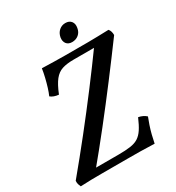

<svg xmlns="http://www.w3.org/2000/svg" viewBox="-218 -953 988 1076"><g transform="rotate(-30 275.5 -415.0)"><path d="M-13 3Q-17 -5 -20 -15Q-23 -25 -22 -38Q62 -139 142 -240Q222 -341 300 -444Q378 -547 453 -651L463 -632H307Q263 -632 233.5 -622.5Q204 -613 182 -585.5Q160 -558 138 -503Q105 -506 86 -522Q95 -542 103 -568Q111 -594 118 -623Q125 -652 129 -679Q170 -678 205 -677Q240 -676 277 -676Q314 -676 361 -676Q395 -676 425.5 -676Q456 -676 488.5 -677Q521 -678 560 -679Q573 -664 573 -638Q495 -532 416.5 -428.5Q338 -325 258 -223.5Q178 -122 94 -21L87 -45H259Q305 -45 336 -49.5Q367 -54 387.5 -67Q408 -80 424.5 -105Q441 -130 459 -172Q490 -166 509 -148Q501 -128 492.5 -103Q484 -78 477 -50.5Q470 -23 465 3Q417 1 375.5 0.5Q334 0 293.5 0Q253 0 208 0Q161 0 126 0Q91 0 59 0.5Q27 1 -13 3ZM350 -721Q326 -721 314 -736.5Q302 -752 306 -777Q311 -803 328.5 -818Q346 -833 369 -833Q394 -833 406.5 -817Q419 -801 414 -775Q410 -750 392.5 -735.5Q375 -721 350 -721Z"/></g></svg>

Font: Vollkorn
Style: Italic
Weight: 400
Italic angle: -11°
Designer: Friedrich Althausen
Foundry: Friedrich Althausen
Version: Version 5.001